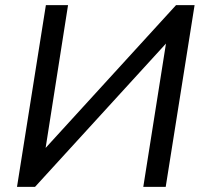

<svg xmlns="http://www.w3.org/2000/svg" viewBox="-20 -725 788 745"><path d="M46 0 158 -705H244L157 -151L663 -705H735L623 0H536L624 -556L116 0Z"/></svg>

Font: Mulish Medium
Style: Italic
Weight: 500
Italic angle: -9°
Designer: Vernon Adams
Foundry: Vernon Adams
Version: Version 3.603; ttfautohint (v1.8.3)